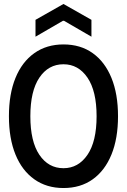

<svg xmlns="http://www.w3.org/2000/svg" viewBox="-20 -936 640 968"><path d="M300 12Q215 12 153 -32Q91 -76 58 -157Q25 -238 25 -350Q25 -462 58 -543Q91 -624 153 -668Q215 -712 300 -712Q386 -712 447.5 -668Q509 -624 542 -543Q575 -462 575 -350Q575 -238 542 -157Q509 -76 447.5 -32Q386 12 300 12ZM300 -88Q375 -88 421 -155.5Q467 -223 467 -350Q467 -477 421 -544.5Q375 -612 300 -612Q224 -612 178.5 -544.5Q133 -477 133 -350Q133 -223 178.5 -155.5Q224 -88 300 -88ZM159 -751V-836L300 -916L441 -836V-751L303 -831H297Z"/></svg>

Font: DM Mono Medium
Style: Regular
Weight: 500
Designer: Colophon Foundry
Foundry: Colophon Foundry
Version: Version 1.000; ttfautohint (v1.8.2.53-6de2)